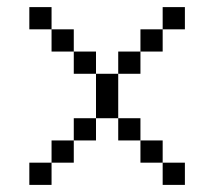

<svg xmlns="http://www.w3.org/2000/svg" viewBox="-20 -520 602 540"><path d="M125 -437.5H187.5V-375H125ZM187.5 -375H250V-312.5H187.5ZM250 -250H312.5V-187.5H250ZM187.5 -187.5H250V-125H187.5ZM125 -125H187.5V-62.5H125ZM250 -312.5H312.5V-250H250ZM312.5 -375H375V-312.5H312.5ZM312.5 -187.5H375V-125H312.5ZM375 -437.5H437.5V-375H375ZM375 -125H437.5V-62.5H375ZM437.5 -62.5H500V0H437.5ZM62.5 -62.5H125V0H62.5ZM62.5 -500H125V-437.5H62.5ZM437.5 -500H500V-437.5H437.5Z"/></svg>

Font: ChillBitmapSE 16px
Style: Regular
Weight: 400
Designer: Designed by Warren2060
Foundry: ChillType
Version: Version 1.000